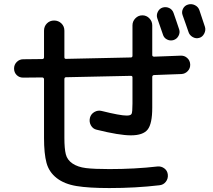

<svg xmlns="http://www.w3.org/2000/svg" viewBox="-20 -865 1040 939"><path d="M92.8 -485.4Q74.2 -485.4 61.5 -498Q48.8 -510.7 48.8 -529.8Q48.8 -548.8 62 -562Q75.2 -575.2 93.8 -575.2Q109.4 -575.2 140.6 -575.7Q171.9 -576.2 186.5 -576.2Q194.3 -576.2 195.3 -584V-714.8Q195.3 -736.3 209.5 -750.5Q223.6 -764.6 244.6 -764.6Q265.6 -764.6 280.3 -750.5Q294.9 -736.3 294.9 -714.8V-585Q294.9 -577.1 302.7 -577.1Q515.6 -581.1 620.1 -584Q627.9 -584 627.9 -592.8V-741.2Q627.9 -760.7 642.1 -775.4Q656.2 -790 676.3 -790Q696.3 -790 710.4 -775.4Q724.6 -760.7 724.6 -741.2V-595.7Q724.6 -587.9 734.4 -587.9Q756.8 -588.9 799.3 -590.3Q841.8 -591.8 863.3 -592.8Q881.8 -593.8 895.5 -581.5Q909.2 -569.3 910.2 -550.3Q911.1 -531.2 898.4 -517.6Q885.7 -503.9 867.2 -502.9Q844.7 -502 800.3 -500.5Q755.9 -499 734.4 -498Q725.6 -498 724.6 -489.3V-337.9Q724.6 -259.8 702.1 -231.4Q679.7 -203.1 620.1 -203.1Q563.5 -203.1 453.1 -230.5Q434.6 -234.4 424.8 -251.5Q415 -268.6 419.9 -289.1Q424.8 -307.6 441.9 -317.4Q459 -327.1 477.5 -322.3Q567.4 -299.8 599.6 -299.8Q619.1 -299.8 623.5 -308.1Q627.9 -316.4 627.9 -358.4V-486.3Q627.9 -494.1 620.1 -494.1Q516.6 -491.2 302.7 -487.3Q294.9 -487.3 294.9 -477.5V-190.4Q294.9 -138.7 301.8 -110.8Q308.6 -83 334.5 -65.4Q360.4 -47.9 400.4 -43Q440.4 -38.1 514.6 -38.1Q639.6 -38.1 750 -50.8Q768.6 -52.7 783.7 -41.5Q798.8 -30.3 800.8 -10.7Q802.7 8.8 791 23.9Q779.3 39.1 759.8 41Q644.5 54.7 514.6 54.7Q414.1 54.7 354.5 44.9Q294.9 35.2 257.3 5.9Q219.7 -23.4 207.5 -68.4Q195.3 -113.3 195.3 -190.4V-476.6Q195.3 -485.4 186.5 -486.3Q171.9 -486.3 139.6 -485.8Q107.4 -485.4 92.8 -485.4ZM775.4 -828.1Q792 -833 807.6 -825.7Q823.2 -818.4 829.1 -800.8Q834 -788.1 842.8 -761.2Q851.6 -734.4 856.4 -720.7Q861.3 -705.1 853 -689.5Q844.7 -673.8 828.1 -668.9Q812.5 -664.1 796.9 -671.9Q781.2 -679.7 776.4 -697.3Q773.4 -706.1 749 -776.4Q744.1 -792 752 -807.6Q759.8 -823.2 775.4 -828.1ZM955.1 -815.4Q960 -802.7 982.4 -733.4Q987.3 -716.8 978.5 -700.2Q969.7 -683.6 954.1 -679.7Q937.5 -674.8 921.9 -684.1Q906.2 -693.4 901.4 -710Q896.5 -723.6 887.2 -751Q877.9 -778.3 873 -791Q867.2 -806.6 875 -822.3Q882.8 -837.9 899.9 -842.8Q917 -847.7 933.1 -839.8Q949.2 -832 955.1 -815.4Z"/></svg>

Font: Rounded Mgen+ 1m medium
Style: Regular
Weight: 500
Designer: [Source Han Sans]
Ryoko NISHIZUKA  (kana & ideographs); Paul D. Hunt (Latin, Greek & Cyrillic); Wenlong ZHANG  (bopomofo
Version: Version 1.059.20150602